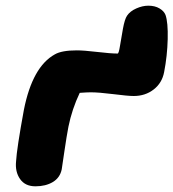

<svg xmlns="http://www.w3.org/2000/svg" viewBox="-20 -676 616 682"><path d="M106 -14.2Q69.3 -14.2 51.3 -40Q33.2 -65.9 37.1 -103Q39.6 -148.4 64.9 -286.1Q95.2 -439 174.8 -482.9Q199.2 -497.1 252.9 -497.1Q277.3 -497.1 325.2 -491.5Q373 -485.8 397.9 -485.8Q401.9 -485.8 406.2 -512.9Q410.6 -540 416.7 -574Q422.9 -607.9 431.2 -620.1Q441.9 -636.2 464.1 -646Q486.3 -655.8 506.8 -655.8Q530.3 -655.8 546.4 -646.2Q562.5 -636.7 567.9 -623Q577.1 -596.7 575.7 -537.1Q574.2 -477.5 563 -419.9Q555.7 -381.3 525.9 -358.2Q496.1 -335 455.1 -335Q434.1 -335 382.6 -341.6Q331.1 -348.1 301.8 -348.1Q289.6 -348.1 263.2 -346.2Q235.8 -288.6 223.1 -226.1Q216.8 -193.8 208.7 -138.2Q200.7 -82.5 199.2 -74.2Q192.9 -44.4 167.5 -29.3Q142.1 -14.2 106 -14.2Z"/></svg>

Font: Shantell Sans Irregular
Style: Italic
Weight: 800
Italic angle: -11.31°
Designer: Stephen Nixon, Anya Danilova, Shantell Martin
Foundry: Arrow Type
Version: Version 1.006;[9816181b4]